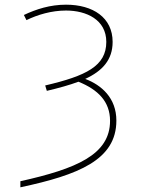

<svg xmlns="http://www.w3.org/2000/svg" viewBox="-20 -559 603 820"><path d="M67 215V241C315 188 477 124 477 -44C477 -141 413 -196 344 -222C418 -256 461 -304 461 -380C461 -484 377 -539 262 -539C194 -539 135 -520 82 -495L93 -473C140 -496 200 -514 262 -514C349 -514 434 -475 434 -380C434 -277 348 -235 173 -194L180 -171C231 -183 278 -196 315 -210C399 -176 450 -125 450 -43C450 102 305 162 67 215Z"/></svg>

Font: Noto Sans Mono SemiCondensed Thin
Style: Regular
Weight: 100
Width: 4
Designer: Monotype Design Team
Foundry: Monotype Imaging Inc.
Version: Version 2.014